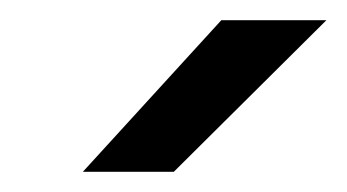

<svg xmlns="http://www.w3.org/2000/svg" viewBox="-20 -730 343 190"><path d="M199 -710H303L152 -560H62Z"/></svg>

Font: Retni Sans Medium
Style: Italic
Weight: 500
Italic angle: -8°
Designer: Vitaly Kuzmin
Foundry: ParaType Ltd.
Version: Version 1.00;June 10, 2019;FontCreator 11.5.0.2425 64-bit; t